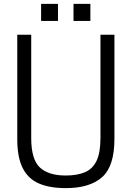

<svg xmlns="http://www.w3.org/2000/svg" viewBox="-20 -959 679 990"><path d="M446 -851ZM279 -851H192V-939H279ZM446 -851H359V-939H446ZM319 11Q236 11 180.5 -13Q125 -37 97 -92.5Q69 -148 69 -242V-780H141V-247Q141 -137 185.5 -95.5Q230 -54 319 -54Q378 -54 418 -71Q458 -88 478 -130Q498 -172 498 -247V-780H570V-242Q570 -102 506.5 -45.5Q443 11 319 11Z"/></svg>

Font: Tanohe Sans
Style: Regular
Weight: 400
Designer: Village Type and Design LLC & Cristiano Sobral
Foundry: Cooper Hewitt Smithsonian Design Museum
Version: Version 1.00;September 29, 2021;FontCreator 13.0.0.2655 64-b